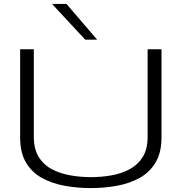

<svg xmlns="http://www.w3.org/2000/svg" viewBox="-20 -952 928 982"><path d="M83 -249V-700H153V-252Q153 -189 178.5 -148.5Q204 -108 246.5 -86Q289 -64 340.5 -55Q392 -46 445 -46Q498 -46 549.5 -55Q601 -64 643 -86.5Q685 -109 710 -149Q735 -189 735 -252V-700H806V-249Q806 -172 776 -121.5Q746 -71 695 -42.5Q644 -14 579 -2Q514 10 444 10Q374 10 309.5 -2Q245 -14 193.5 -42.5Q142 -71 112.5 -121.5Q83 -172 83 -249ZM416 -749 246 -932H320L477 -749Z"/></svg>

Font: Georama Extended Light
Style: Regular
Weight: 300
Width: 7
Designer: Jean-Baptiste Levee
Foundry: Production Type
Version: Version 1.000